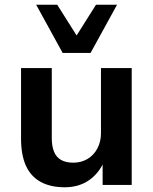

<svg xmlns="http://www.w3.org/2000/svg" viewBox="-20 -782 648 812"><path d="M254 10Q193 10 151.5 -13Q110 -36 89.5 -81.5Q69 -127 69 -196V-494H199V-197Q199 -164 208.5 -140.5Q218 -117 238.5 -105.5Q259 -94 290 -94Q324 -94 350.5 -110Q377 -126 392 -154.5Q407 -183 407 -219V-494H537V0H414V-103H422Q399 -49 356 -19.5Q313 10 254 10ZM245 -558 133 -762H222L304 -632L386 -762H475L363 -558Z"/></svg>

Font: Nunito Sans 10pt
Style: Bold
Weight: 700
Designer: Vernon Adams
Foundry: Vernon Adams
Version: Version 3.101;gftools[0.9.27]